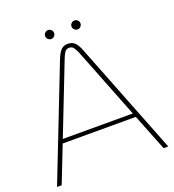

<svg xmlns="http://www.w3.org/2000/svg" viewBox="-146 -933 947 1046"><g transform="rotate(-20 327.5 -410.0)"><path d="M5 0 259 -650Q273 -685 288 -699Q303 -713 326 -713Q350 -713 365.5 -699Q381 -685 394 -651L650 0H623L539 -212H115L32 0ZM124 -235H530L370 -642Q361 -664 352 -677Q343 -690 326 -690Q309 -690 300.5 -677.5Q292 -665 283 -642ZM404 -768Q394 -768 386 -776Q378 -784 378 -794Q378 -805 386 -812.5Q394 -820 404 -820Q415 -820 422.5 -812.5Q430 -805 430 -794Q430 -784 422.5 -776Q415 -768 404 -768ZM251 -768Q241 -768 233 -776Q225 -784 225 -794Q225 -805 233 -812.5Q241 -820 251 -820Q262 -820 269.5 -812.5Q277 -805 277 -794Q277 -784 269.5 -776Q262 -768 251 -768Z"/></g></svg>

Font: MuseoModerno Thin
Style: Regular
Weight: 100
Designer: Pablo Cosgaya, Héctor Gatti, Marcela Romero, and the Authors of The MuseoModerno Project.
Foundry: Omnibus-Type Team
Version: Version 1.003